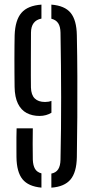

<svg xmlns="http://www.w3.org/2000/svg" viewBox="-20 -826 415 852"><path d="M44.8 -440Q44.4 -467.3 44.2 -499.4Q44 -531.5 44 -563.8Q44 -596 44.3 -623.7Q44.5 -651.4 45 -669.8Q47.4 -737.1 75.3 -769.2Q103.1 -801.3 163.9 -805.5V-743.5Q117.9 -734.7 117.5 -681.1Q117.5 -665.3 117.3 -632.8Q117 -600.2 117 -562.1Q116.9 -523.9 116.9 -490.2Q116.8 -456.4 117.3 -437.6Q118.3 -404.8 134.2 -389.1Q150.1 -373.5 179.9 -373.5Q187.7 -373.5 194.7 -374.7Q201.7 -375.9 208.2 -378.4V-325.7Q197.6 -319.1 184.1 -315.3Q170.7 -311.5 155.5 -311.5Q123.2 -311.5 98.3 -324.6Q73.5 -337.7 59.6 -366.1Q45.6 -394.6 44.8 -440ZM53.1 -128.8Q53.1 -144.3 52.9 -168.1Q52.7 -191.8 52.9 -216Q53.2 -240.2 53.7 -256.5H125.6Q125.1 -222.3 125 -188.2Q124.9 -154.1 125.6 -117.5Q126.6 -91.7 135.4 -76.7Q144.2 -61.8 163.9 -56.7V6.6Q105.9 1.4 79.9 -30.6Q53.9 -62.7 53.1 -128.8ZM207.9 6.7V-55.7Q228.6 -59.7 238.3 -75Q248 -90.2 248.5 -117.5Q250.1 -187.5 250.7 -256.4Q251.3 -325.2 251.3 -394.7Q251.3 -464.3 250.5 -535.4Q249.7 -606.5 248.5 -681.1Q248 -708.1 238.2 -723Q228.4 -737.9 207.9 -742.9V-805.5Q267.4 -800.9 293.6 -768.8Q319.8 -736.7 321 -669.8Q322.9 -577.4 323.2 -486.3Q323.5 -395.2 323 -305.8Q322.5 -216.5 321 -128.8Q319.8 -61.3 292.8 -29.3Q265.7 2.7 207.9 6.7Z"/></svg>

Font: Big Shoulders Stencil Display SC Thin
Style: Regular
Weight: 100
Designer: Patric King
Foundry: XO Type Co
Version: Version 2.001